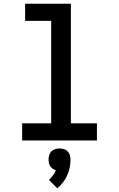

<svg xmlns="http://www.w3.org/2000/svg" viewBox="-20 -755 640 1032"><path d="M99 0V-92H255V-643H115V-735H361V-92H501V0ZM288 257 243 212Q255 201 264.5 188Q274 175 280 160Q271 157 263 151.5Q255 146 250 138.5Q245 131 243 121.5Q241 112 241 103Q241 91 244.5 79Q248 67 256.5 58.5Q265 50 276.5 46.5Q288 43 300 43Q312 43 323.5 46.5Q335 50 343.5 58.5Q352 67 355.5 79Q359 91 359 103Q359 125 354.5 146.5Q350 168 341 188Q332 208 318.5 225.5Q305 243 288 257Z"/></svg>

Font: Iosevka Curly Slab SmBdEx
Style: Regular
Weight: 600
Width: 7
Monospace: yes
Designer: Belleve Invis
Foundry: Belleve Invis
Version: Version 11.1.0; ttfautohint (v1.8.3)